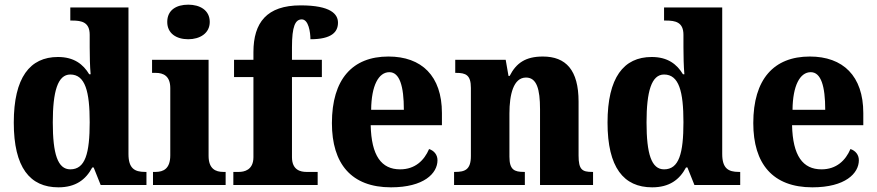

<svg xmlns="http://www.w3.org/2000/svg" viewBox="-20 -792 3753 822"><path d="M230 10C303 10 347 -22 375 -75H381L411 0H607V-56H601C556 -56 530 -71 530 -133V-760H281V-704H289C330 -704 364 -697 364 -643V-590C364 -553 365 -507 368 -474H362C336 -517 297 -548 228 -548C108 -548 39 -460 39 -267C39 -75 108 10 230 10ZM281 -67C227 -67 206 -133 206 -268C206 -400 227 -473 281 -473C345 -473 364 -400 364 -269C364 -135 345 -67 281 -67Z M786 -624C835 -624 878 -649 878 -698C878 -749 835 -772 786 -772C735 -772 696 -749 696 -698C696 -649 735 -624 786 -624ZM635 0H946V-56H936C903 -56 873 -69 873 -125V-536H631V-480H647C679 -480 709 -467 709 -415V-127C709 -70 680 -56 646 -56H635Z M979 0H1340V-56H1292C1268 -56 1230 -63 1230 -119V-462H1358V-536H1230V-590C1230 -679 1244 -709 1272 -709C1301 -709 1309 -654 1309 -624C1400 -624 1427 -655 1427 -695C1427 -731 1397 -769 1267 -769C1122 -769 1065 -695 1065 -569V-536H982V-462H1065V-119C1065 -63 1024 -56 1003 -56H979Z M1654 10C1795 10 1853 -50 1853 -106C1853 -130 1838 -147 1817 -154C1796 -105 1757 -67 1693 -67C1613 -67 1570 -125 1567 -256H1872V-308C1872 -467 1785 -550 1643 -550C1489 -550 1401 -453 1401 -265C1401 -91 1484 10 1654 10ZM1709 -322H1569C1570 -426 1601 -483 1647 -483C1691 -483 1709 -423 1709 -322Z M1924 0H2227V-56H2223C2182 -56 2161 -65 2161 -121V-306C2161 -387 2178 -460 2232 -460C2278 -460 2292 -410 2292 -325V0H2519V-56H2515C2473 -56 2457 -65 2457 -126V-357C2457 -492 2403 -550 2304 -550C2230 -550 2190 -522 2162 -467H2157L2145 -536H1929V-480H1933C1974 -480 1996 -471 1996 -416V-124C1996 -65 1970 -56 1928 -56H1924Z M2772 10C2845 10 2889 -22 2917 -75H2923L2953 0H3149V-56H3143C3098 -56 3072 -71 3072 -133V-760H2823V-704H2831C2872 -704 2906 -697 2906 -643V-590C2906 -553 2907 -507 2910 -474H2904C2878 -517 2839 -548 2770 -548C2650 -548 2581 -460 2581 -267C2581 -75 2650 10 2772 10ZM2823 -67C2769 -67 2748 -133 2748 -268C2748 -400 2769 -473 2823 -473C2887 -473 2906 -400 2906 -269C2906 -135 2887 -67 2823 -67Z M3458 10C3599 10 3657 -50 3657 -106C3657 -130 3642 -147 3621 -154C3600 -105 3561 -67 3497 -67C3417 -67 3374 -125 3371 -256H3676V-308C3676 -467 3589 -550 3447 -550C3293 -550 3205 -453 3205 -265C3205 -91 3288 10 3458 10ZM3513 -322H3373C3374 -426 3405 -483 3451 -483C3495 -483 3513 -423 3513 -322Z"/></svg>

Font: Noto Serif Tamil SemiCondensed ExtraBold
Style: Italic
Weight: 800
Width: 4
Italic angle: -12°
Designer: Indian Type Foundry, Tom Grace, and the Monotype Design Team
Foundry: Monotype Imaging Inc.
Version: Version 2.003